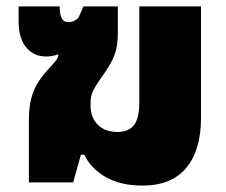

<svg xmlns="http://www.w3.org/2000/svg" viewBox="-20 -568 704 598"><path d="M243 -86H232L208 0H70V-198Q70 -244 83 -279.5Q96 -315 130 -352Q146 -369 153.5 -378.5Q161 -388 162 -397L159 -398Q141 -392 124 -392Q85 -392 61.5 -420.5Q38 -449 38 -501V-548H166Q166 -522 172.5 -510.5Q179 -499 193 -499Q210 -499 224 -512L240 -548H347V-466Q347 -427 338.5 -402Q330 -377 308 -344L292 -321Q275 -297 268.5 -282Q262 -267 262 -245V-239Q262 -202 284.5 -179.5Q307 -157 346 -157Q380 -157 397 -178Q414 -199 414 -251V-548H606V-200Q606 -100 560 -45Q514 10 424 10Q355 10 308.5 -17Q262 -44 243 -86Z"/></svg>

Font: Noto Sans Thai Black
Style: Regular
Weight: 900
Designer: Monotype Design Team
Foundry: Monotype Imaging Inc.
Version: Version 1.000